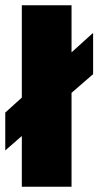

<svg xmlns="http://www.w3.org/2000/svg" viewBox="-44 -710 374 730"><path d="M310 -428 228 -357V0H39V-193L-24 -138V-282L39 -339V-690H228V-511L310 -585Z"/></svg>

Font: Decalotype Black
Style: Regular
Weight: 900
Designer: Alfredo Marco Pradil
Foundry: Alfredo Marco Pradil
Version: Version 1.0